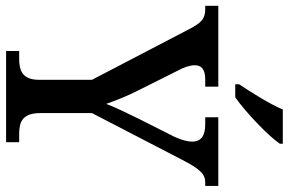

<svg xmlns="http://www.w3.org/2000/svg" viewBox="-186 -788 971 646"><g transform="rotate(90 300.0 -465.5)"><path d="M261 -784V-771H305C359 -809 438 -886 461 -921V-931H346C327 -886 289 -826 261 -784ZM149 0H456V-44H429C390 -44 358 -53 358 -115V-289L515 -592C546 -652 563 -670 591 -670H603V-714H372V-670H396C433 -670 454 -657 454 -626C454 -612 449 -590 437 -565L379 -450C358 -407 338 -366 327 -337C316 -368 302 -405 281 -446L213 -582C205 -596 197 -618 197 -635C197 -654 208 -670 243 -670H269V-714H-3V-670H9C42 -670 55 -655 75 -617L246 -289V-111C246 -53 213 -44 174 -44H149Z"/></g></svg>

Font: Noto Serif Armenian SemiCondensed Medium
Style: Regular
Weight: 500
Width: 4
Designer: Monotype Design Team
Foundry: Monotype Imaging Inc.
Version: Version 2.008